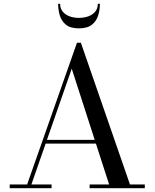

<svg xmlns="http://www.w3.org/2000/svg" viewBox="-20 -989 812 1009"><path d="M216 -234.5V-254H540V-234.5ZM405 -764.5 663 -19.5H741V0H451V-19.5H553.5L357 -628L145 -19.5H251V0H31V-19.5H122.5L384.5 -764.5ZM394.5 -840Q349.5 -840 326 -859.5Q302.5 -879 294 -908.8Q285.5 -938.5 285.5 -969H296Q296 -944.5 309.5 -928Q323 -911.5 345.5 -903.2Q368 -895 394.5 -895Q421.5 -895 444.2 -903.2Q467 -911.5 480.5 -928Q494 -944.5 494 -969H505Q505 -938.5 496.2 -908.8Q487.5 -879 463.5 -859.5Q439.5 -840 394.5 -840Z"/></svg>

Font: Bodoni Moda SC 11pt
Style: Regular
Weight: 400
Version: Version 2.005